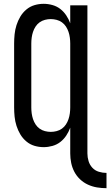

<svg xmlns="http://www.w3.org/2000/svg" viewBox="-20 -763 578 1006"><path d="M538 223Q513 223 488.5 219Q464 215 441 204.5Q418 194 399.5 176.5Q381 159 369.5 137Q358 115 353 90.5Q348 66 348 41V-94Q340 -72 327 -52.5Q314 -33 296 -19Q278 -5 255 1.5Q232 8 209 8Q184 8 160.5 1Q137 -6 118 -22Q99 -38 86.5 -59Q74 -80 66.5 -103.5Q59 -127 56.5 -151.5Q54 -176 54 -200V-535Q54 -559 56.5 -583.5Q59 -608 66.5 -631.5Q74 -655 86.5 -676Q99 -697 118 -713Q137 -729 160.5 -736Q184 -743 209 -743Q232 -743 255 -736.5Q278 -730 296 -716Q314 -702 327 -682.5Q340 -663 348 -641V-735H438V41Q438 61 444 81Q450 101 464 116Q478 131 498 137Q518 143 538 143ZM246 -72Q261 -72 276.5 -76Q292 -80 304.5 -89Q317 -98 325.5 -111Q334 -124 339 -139Q344 -154 346 -169.5Q348 -185 348 -200V-535Q348 -550 346 -565.5Q344 -581 339 -596Q334 -611 325.5 -624Q317 -637 304.5 -646Q292 -655 276.5 -659Q261 -663 246 -663Q231 -663 215.5 -659Q200 -655 187.5 -646Q175 -637 166.5 -624Q158 -611 153 -596Q148 -581 146 -565.5Q144 -550 144 -535V-200Q144 -185 146 -169.5Q148 -154 153 -139Q158 -124 166.5 -111Q175 -98 187.5 -89Q200 -80 215.5 -76Q231 -72 246 -72Z"/></svg>

Font: Iosevka Fixed Medium
Style: Regular
Weight: 500
Monospace: yes
Designer: Belleve Invis
Foundry: Belleve Invis
Version: Version 32.3.0